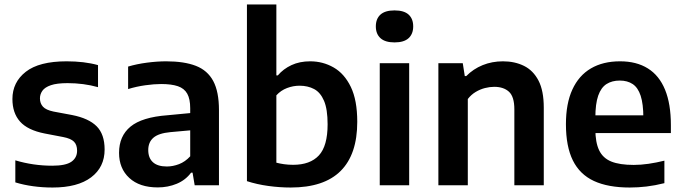

<svg xmlns="http://www.w3.org/2000/svg" viewBox="-20 -828 3050 858"><path d="M215 10Q170 10 128 4.2Q86 -1.5 48.5 -13V-111.5Q88.5 -99.5 129.8 -93.5Q171 -87.5 213.5 -87.5Q273.5 -87.5 299 -105.2Q324.5 -123 324.5 -154.5Q324.5 -181 310.5 -195Q296.5 -209 263 -215.5L179.5 -231.5Q103.5 -246.5 69.5 -284.8Q35.5 -323 35.5 -385.5Q35.5 -460.5 95.2 -507.2Q155 -554 278 -554Q316.5 -554 352.2 -549.8Q388 -545.5 418 -537V-438.5Q386 -447.5 351.8 -452Q317.5 -456.5 282 -456.5Q234 -456.5 207.2 -447.2Q180.5 -438 169.5 -422.5Q158.5 -407 158.5 -388.5Q158.5 -366 172 -351.2Q185.5 -336.5 219 -329.5L302 -314Q376 -299.5 411.8 -263.8Q447.5 -228 447.5 -160Q447.5 -81 387.2 -35.5Q327 10 215 10Z M685 9.5Q603.5 9.5 557.8 -32.8Q512 -75 512 -145Q512 -220 563.2 -262.2Q614.5 -304.5 728.5 -313L854.5 -325L868.5 -249L741 -237.5Q688.5 -232.5 665.5 -212.5Q642.5 -192.5 642.5 -157.5Q642.5 -122 663.5 -103Q684.5 -84 725.5 -84Q752.5 -84 780 -94.5Q807.5 -105 830 -129.5V-344Q830 -385.5 816.8 -409.2Q803.5 -433 774.8 -442.8Q746 -452.5 700 -452.5Q669 -452.5 629.5 -447Q590 -441.5 552.5 -430V-530.5Q591 -542 636.8 -548Q682.5 -554 722.5 -554Q803 -554 855.2 -533.8Q907.5 -513.5 933 -465.8Q958.5 -418 958.5 -336V0H850L840.5 -56.5H834Q809 -23 769.8 -6.8Q730.5 9.5 685 9.5Z M1279 10Q1230 10 1179 3Q1128 -4 1083.5 -18.5V-808H1215V-491H1221.5Q1246 -520 1282.5 -537Q1319 -554 1366 -554Q1423 -554 1471 -526.5Q1519 -499 1547.8 -439.5Q1576.5 -380 1576.5 -283.5Q1576.5 -138 1502.2 -64Q1428 10 1279 10ZM1290 -91.5Q1366 -91.5 1405 -133.5Q1444 -175.5 1444 -272.5Q1444 -340 1428 -377.5Q1412 -415 1383.8 -430Q1355.5 -445 1318.5 -445Q1290 -445 1262.5 -434.5Q1235 -424 1215 -402V-101Q1230 -97 1249.5 -94.2Q1269 -91.5 1290 -91.5Z M1677 0V-545.5H1808.5V0ZM1743 -638.5Q1701 -638.5 1680.2 -657.5Q1659.5 -676.5 1659.5 -710Q1659.5 -744 1680.2 -762.8Q1701 -781.5 1743 -781.5Q1785.5 -781.5 1806 -762.8Q1826.5 -744 1826.5 -710Q1826.5 -676.5 1806 -657.5Q1785.5 -638.5 1743 -638.5Z M1939 0V-545.5H2048L2057 -488H2063.5Q2095 -520 2137 -537Q2179 -554 2227.5 -554Q2280.5 -554 2321.8 -533.5Q2363 -513 2386.5 -467.8Q2410 -422.5 2410 -347V0H2278.5V-339.5Q2278.5 -396 2254.5 -418Q2230.5 -440 2188.5 -440Q2168.5 -440 2147 -434.5Q2125.5 -429 2105.5 -417Q2085.5 -405 2070.5 -385.5V0Z M2794 10Q2697.5 10 2634.2 -19.2Q2571 -48.5 2540 -111Q2509 -173.5 2509 -273Q2509 -365.5 2537.8 -428Q2566.5 -490.5 2620.5 -522.2Q2674.5 -554 2751 -554Q2824.5 -554 2875.2 -522.2Q2926 -490.5 2952 -427Q2978 -363.5 2978 -269V-233.5H2583V-312.5H2878L2855 -301.5Q2855 -363.5 2843 -400Q2831 -436.5 2807.5 -452.2Q2784 -468 2749.5 -468Q2715 -468 2690.5 -452.5Q2666 -437 2653.2 -400.5Q2640.5 -364 2640.5 -302V-251Q2640.5 -192 2657.2 -156.8Q2674 -121.5 2711.5 -106.2Q2749 -91 2812 -91Q2843.5 -91 2878 -96Q2912.5 -101 2949 -110V-9.5Q2907 1 2869.2 5.5Q2831.5 10 2794 10Z"/></svg>

Font: Encode Sans Condensed Thin SemiBold
Style: Regular
Weight: 600
Version: Version 3.002